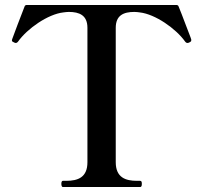

<svg xmlns="http://www.w3.org/2000/svg" viewBox="-20 -753 810 773"><path d="M544 0C550 0 551 -6 551 -13C551 -20 550 -25 544 -25H531C486 -25 446 -38 446 -100V-641C446 -691 477 -705 521 -705C529 -705 535 -704 543 -703C605 -696 688 -638 725 -586C728 -582 731 -580 735 -580C737 -580 740 -581 742 -582C746 -584 750 -586 750 -590C750 -591 750 -592 750 -594C749 -597 748 -599 747 -603C739 -622 713 -694 699 -727C698 -731 694 -733 690 -733H88C84 -733 80 -731 79 -727C64 -690 33 -606 30 -598C28 -593 28 -591 28 -590C28 -586 32 -584 37 -582C39 -581 41 -580 43 -580C47 -580 50 -582 53 -586C90 -638 173 -696 235 -703C243 -704 250 -705 257 -705C299 -705 332 -692 332 -641V-100C332 -39 294 -25 247 -25H233C229 -25 227 -20 227 -13C227 -6 229 0 233 0Z"/></svg>

Font: Shippori Mincho OTF SemiBold
Style: Regular
Weight: 600
Designer: FONTDASU
Foundry: FONTDASU / Google Inc. / but / Adobe
Version: Version 3.300;hotconv 1.0.109;makeotfexe 2.5.65596